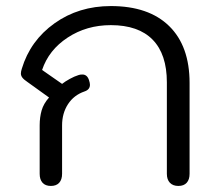

<svg xmlns="http://www.w3.org/2000/svg" viewBox="-20 -604 715 634"><path d="M111 -30V-190Q111 -217 117.5 -239.5Q124 -262 142 -282L71 -333Q59 -341 54 -347.5Q49 -354 49 -361Q49 -368 52 -377Q80 -470 160 -527Q240 -584 346 -584Q471 -584 538.5 -518Q606 -452 606 -330V-30Q606 -11 596.5 -0.5Q587 10 569 10Q551 10 541 -0.5Q531 -11 531 -30V-332Q531 -425 484 -473Q437 -521 346 -521Q266 -521 203.5 -480Q141 -439 119 -373L185 -327Q195 -335 210.5 -343.5Q226 -352 239 -356Q244 -358 252 -358Q268 -358 274 -339Q277 -330 277 -324Q277 -308 259 -302Q224 -290 204.5 -260Q185 -230 185 -190V-30Q185 -11 175.5 -0.5Q166 10 148 10Q130 10 120.5 -0.5Q111 -11 111 -30Z"/></svg>

Font: Kodchasan
Style: Regular
Weight: 400
Version: Version 1.000; ttfautohint (v1.6)